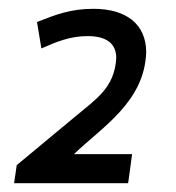

<svg xmlns="http://www.w3.org/2000/svg" viewBox="-20 -775 400 436"><path d="M312 -656C312 -720 267 -755 192 -755C141 -755 107 -742 64 -725L74 -665C108 -680 139 -693 179 -693C222 -693 244 -676 244 -643C240 -575 198 -550 148 -508L18 -400L12 -359H271L280 -425H148C211 -486 308 -543 312 -656Z"/></svg>

Font: Cantarell
Style: Oblique
Weight: 400
Italic angle: -8°
Designer: Dave Crossland
Version: Version 0.024